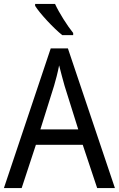

<svg xmlns="http://www.w3.org/2000/svg" viewBox="-20 -964 610 984"><path d="M262 -944H160V-934C184 -895 255 -819 299 -784H355V-795C325 -832 283 -898 262 -944ZM478 0H569L328 -716H240L0 0H91L164 -222H404ZM311 -524 381 -301H187L257 -524C265 -551 276 -592 283 -629C289 -602 305 -547 311 -524Z"/></svg>

Font: Noto Sans Gujarati UI SemiCondensed
Style: Regular
Weight: 400
Width: 4
Designer: Jelle Bosma - Monotype Design Team, Universal Thirst
Foundry: Monotype Imaging Inc.
Version: Version 2.106